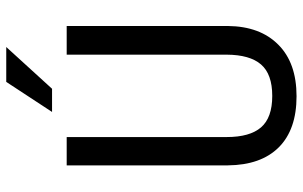

<svg xmlns="http://www.w3.org/2000/svg" viewBox="-194 -746 950 602"><g transform="rotate(-90 281.0 -445.0)"><path d="M500.5 -710.9V-205.6Q499.5 -104.5 441.9 -47.4Q384.8 9.8 280.3 9.8Q175.8 9.8 120.1 -45.9Q64.5 -101.6 63.5 -205.6V-710.9H152.3V-209Q152.3 -136.7 182.6 -101.6Q212.9 -66.4 281.2 -66.4Q349.6 -66.4 379.9 -101.6Q410.2 -136.7 410.6 -209V-710.9ZM325.2 -900.4H434.6L303.7 -756.8H231Z"/></g></svg>

Font: RobotoCondensed-Regular
Style: Regular
Weight: 400
Designer: Google
Version: Version 2.001201; 2014